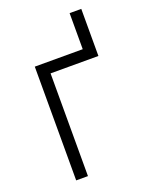

<svg xmlns="http://www.w3.org/2000/svg" viewBox="-133 -767 654 838"><g transform="rotate(-20 194.0 -348.0)"><path d="M350.1 -477.1H127.9V0H73.2V-528.3H295.9V-695.8H350.1Z"/></g></svg>

Font: Roboto Condensed Light
Style: Regular
Weight: 300
Designer: Google
Version: Version 2.134; 2016